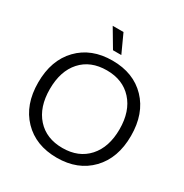

<svg xmlns="http://www.w3.org/2000/svg" viewBox="-210 -1104 1227 1278"><g transform="rotate(30 403.5 -464.5)"><path d="M404 9Q242 9 144.5 -92Q47 -193 47 -364Q47 -535 144.5 -636Q242 -737 404 -737Q566 -737 663 -636Q760 -535 760 -364Q760 -193 662.5 -92Q565 9 404 9ZM404 -662Q279 -662 207.5 -582.5Q136 -503 136 -364Q136 -226 208 -146Q280 -66 404 -66Q528 -66 600 -146Q672 -226 672 -364Q672 -502 599.5 -582Q527 -662 404 -662ZM371 -798 288 -938H371L435 -798Z"/></g></svg>

Font: Mona Sans
Style: Regular
Weight: 400
Designer: Deni Anggara
Foundry: GitHub
Version: Version 2.000;Glyphs 3.2.3 (3260)